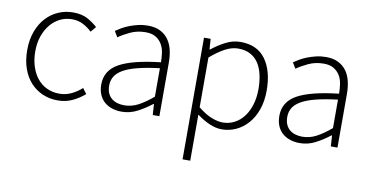

<svg xmlns="http://www.w3.org/2000/svg" viewBox="-70 -679 2090 1083"><g transform="rotate(10 975.0 -137.5)"><path d="M270 12Q223 12 183.5 -5Q144 -22 114.5 -54Q85 -86 68.5 -132.5Q52 -179 52 -239Q52 -299 70 -346.5Q88 -394 118 -426Q148 -458 187.5 -475Q227 -492 271 -492Q321 -492 354 -474Q387 -456 412 -433L386 -402Q363 -424 335 -438.5Q307 -453 272 -453Q235 -453 203.5 -437.5Q172 -422 148.5 -393.5Q125 -365 111.5 -326Q98 -287 98 -239Q98 -192 110.5 -153Q123 -114 145.5 -86Q168 -58 200.5 -42.5Q233 -27 272 -27Q310 -27 342.5 -43Q375 -59 400 -82L423 -51Q392 -24 354 -6Q316 12 270 12Z M636 12Q607 12 582 4Q557 -4 538 -20Q519 -36 508 -61Q497 -86 497 -120Q497 -200 571.5 -241.5Q646 -283 807 -301Q807 -328 803 -355.5Q799 -383 786 -404.5Q773 -426 751 -439.5Q729 -453 693 -453Q645 -453 605 -434Q565 -415 540 -397L520 -430Q533 -439 551.5 -450Q570 -461 593 -470Q616 -479 643 -485.5Q670 -492 699 -492Q741 -492 770 -477.5Q799 -463 817 -438Q835 -413 843 -379.5Q851 -346 851 -307V0H813L809 -62H806Q769 -33 726.5 -10.5Q684 12 636 12ZM644 -26Q686 -26 724 -46Q762 -66 807 -104V-267Q733 -258 682 -245Q631 -232 600 -214Q569 -196 555.5 -173Q542 -150 542 -122Q542 -96 550 -78Q558 -60 572 -48.5Q586 -37 604.5 -31.5Q623 -26 644 -26Z M1022 217V-480H1060L1064 -420H1067Q1102 -448 1143.5 -470Q1185 -492 1230 -492Q1326 -492 1374 -425.5Q1422 -359 1422 -247Q1422 -186 1405 -138Q1388 -90 1358.5 -56.5Q1329 -23 1290.5 -5.5Q1252 12 1210 12Q1176 12 1140 -3.5Q1104 -19 1066 -47V217ZM1208 -27Q1244 -27 1275 -43Q1306 -59 1328 -88Q1350 -117 1362.5 -157.5Q1375 -198 1375 -247Q1375 -291 1366.5 -329Q1358 -367 1340 -394.5Q1322 -422 1293 -437.5Q1264 -453 1223 -453Q1187 -453 1148.5 -432.5Q1110 -412 1066 -374V-89Q1108 -55 1144 -41Q1180 -27 1208 -27Z M1656 12Q1627 12 1602 4Q1577 -4 1558 -20Q1539 -36 1528 -61Q1517 -86 1517 -120Q1517 -200 1591.5 -241.5Q1666 -283 1827 -301Q1827 -328 1823 -355.5Q1819 -383 1806 -404.5Q1793 -426 1771 -439.5Q1749 -453 1713 -453Q1665 -453 1625 -434Q1585 -415 1560 -397L1540 -430Q1553 -439 1571.5 -450Q1590 -461 1613 -470Q1636 -479 1663 -485.5Q1690 -492 1719 -492Q1761 -492 1790 -477.5Q1819 -463 1837 -438Q1855 -413 1863 -379.5Q1871 -346 1871 -307V0H1833L1829 -62H1826Q1789 -33 1746.5 -10.5Q1704 12 1656 12ZM1664 -26Q1706 -26 1744 -46Q1782 -66 1827 -104V-267Q1753 -258 1702 -245Q1651 -232 1620 -214Q1589 -196 1575.5 -173Q1562 -150 1562 -122Q1562 -96 1570 -78Q1578 -60 1592 -48.5Q1606 -37 1624.5 -31.5Q1643 -26 1664 -26Z"/></g></svg>

Font: Giro Light
Style: Regular
Weight: 300
Designer: Paul D. Hunt
Foundry: Adobe Systems Incorporated
Version: Version 1.000;PS 1.0;hotconv 1.0.88;makeotf.lib2.5.647800